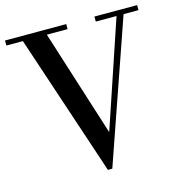

<svg xmlns="http://www.w3.org/2000/svg" viewBox="-111 -812 871 921"><g transform="rotate(-15 324.0 -351.5)"><path d="M312 12 78 -690H-4V-715H300V-690H197L364 -164H366L543 -690H440V-715H652V-690H578L334 12Z"/></g></svg>

Font: Justus
Style: Versalitas
Weight: 400
Version: Version 001.001